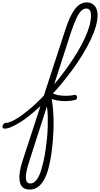

<svg xmlns="http://www.w3.org/2000/svg" viewBox="-220 -1039 821 1576"><path d="M-183 17Q-194 17 -197.5 9.5Q-201 2 -198.5 -7Q-196 -16 -188.5 -23.5Q-181 -31 -169 -31Q-151 -31 -123.5 -43.5Q-96 -56 -63 -78Q-30 -100 8 -131Q46 -162 86 -200Q126 -238 166 -281Q213 -330 256.5 -385Q300 -440 340.5 -497Q381 -554 415 -611Q449 -668 474.5 -722Q500 -776 513.5 -824.5Q527 -873 527 -913Q527 -928 535.5 -935Q544 -942 554.5 -941Q565 -940 573 -933Q581 -926 581 -913Q581 -873 566.5 -822Q552 -771 525 -714.5Q498 -658 462 -598Q426 -538 383 -478.5Q340 -419 292.5 -361Q245 -303 195 -251Q152 -205 108 -164.5Q64 -124 22.5 -90.5Q-19 -57 -57.5 -33.5Q-96 -10 -128 3.5Q-160 17 -183 17ZM22 517Q-8 517 -28 503Q-48 489 -56 459Q-64 429 -58.5 382.5Q-53 336 -31 270L315 -791Q353 -910 395 -964.5Q437 -1019 491 -1019Q521 -1019 541 -1005.5Q561 -992 571 -968Q581 -944 581 -913Q581 -901 573 -894.5Q565 -888 554.5 -888Q544 -888 535.5 -894.5Q527 -901 527 -913Q527 -931 523 -943.5Q519 -956 510.5 -962.5Q502 -969 487 -969Q465 -969 445.5 -949Q426 -929 405.5 -885Q385 -841 361 -769L197 -261Q207 -219 212.5 -168.5Q218 -118 219.5 -62.5Q221 -7 218 49.5Q215 106 209.5 160.5Q204 215 195 264Q186 313 175 353Q161 403 139.5 440Q118 477 89.5 497Q61 517 22 517ZM28 467Q44 467 57 459Q70 451 81.5 435.5Q93 420 102.5 399Q112 378 120 350Q130 317 139 276Q148 235 154.5 188.5Q161 142 166 94Q171 46 172 -0.5Q173 -47 172 -89Q171 -131 165 -165L19 289Q-11 381 -7.5 424Q-4 467 28 467ZM399 -219Q363 -210 322.5 -209Q282 -208 244 -215.5Q206 -223 176 -238Q168 -242 166 -251Q164 -260 168.5 -268.5Q173 -277 181 -280.5Q189 -284 200 -278Q224 -265 256.5 -258.5Q289 -252 325 -252.5Q361 -253 393 -260Q402 -262 406.5 -256.5Q411 -251 412 -243Q413 -235 410 -228Q407 -221 399 -219Z"/></svg>

Font: Playwrite US Trad ExtraLight
Style: Regular
Weight: 250
Designer: Veronika Burian, José Scaglione
Foundry: TypeTogether
Version: Version 1.003